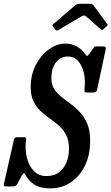

<svg xmlns="http://www.w3.org/2000/svg" viewBox="-72 -1000 600 1035"><path d="M205 -578.5Q205 -544 220 -520.5Q235 -497 258.8 -478Q282.5 -459 309.2 -439.5Q336 -420 359.8 -394.2Q383.5 -368.5 398.8 -331.8Q414 -295 414 -240.5Q414 -164 385.5 -106.2Q357 -48.5 308.5 -16.5Q260 15.5 200 15.5Q145 15.5 113.5 -4.8Q82 -25 65.5 -57Q59.5 -67.5 55.8 -65.5Q52 -63.5 44 -51.5L22 -9Q17.5 -2 12.2 1.5Q7 5 -5 5H-34.5Q-47 5 -50 2.5Q-53 0 -50.5 -10L3 -247Q6 -260.5 21.5 -260.5H57Q69.5 -260.5 68.5 -250.5Q61.5 -195.5 72.8 -150.2Q84 -105 111 -78Q138 -51 177.5 -51Q237.5 -51 268.8 -93.8Q300 -136.5 300 -199.5Q300 -242.5 285 -271.5Q270 -300.5 246.5 -321.5Q223 -342.5 196.8 -361Q170.5 -379.5 147 -401.2Q123.5 -423 108.5 -453.8Q93.5 -484.5 93.5 -530.5Q93.5 -598 121.5 -651Q149.5 -704 192.5 -734.5Q235.5 -765 281 -765Q314.5 -765 341.5 -749.8Q368.5 -734.5 384.5 -712Q393.5 -698.5 398 -698.8Q402.5 -699 413 -714.5L428.5 -736.5Q433 -743.5 435.8 -746.8Q438.5 -750 450.5 -750H477.5Q493 -750 496.2 -746.5Q499.5 -743 497 -730.5L451.5 -517Q449 -506 444 -503.5Q439 -501 426 -501H402.5Q386 -501 384.2 -505.8Q382.5 -510.5 384 -523.5Q391 -600 365.2 -647.8Q339.5 -695.5 294.5 -695.5Q256.5 -695.5 230.8 -665Q205 -634.5 205 -578.5ZM226 -841.5 214.5 -856.5Q209.5 -862.5 210.2 -864.5Q211 -866.5 217.5 -872L333 -971Q343 -979.5 361 -979.5H410.5Q420.5 -979.5 424.5 -977.5Q428.5 -975.5 432 -971L506 -870.5Q508.5 -866.5 508.2 -864.8Q508 -863 503.5 -859L486 -843.5Q479 -837.5 477 -838Q475 -838.5 470 -843L392.5 -911.5Q381.5 -921 367.5 -912L243.5 -838.5Q237 -834.5 233.2 -835.5Q229.5 -836.5 226 -841.5Z"/></svg>

Font: Besley* Condensed Medium
Style: Italic
Weight: 500
Width: 3
Italic angle: -13°
Designer: Owen Earl
Foundry: indestructible type*
Version: Version 3.000; ttfautohint (v1.8.3)